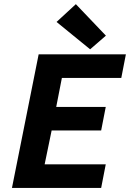

<svg xmlns="http://www.w3.org/2000/svg" viewBox="-20 -917 640 937"><path d="M38.4 0H473.7L496.1 -115.1H197.9L232 -280.3H473.7L496.1 -395.3H254.4L282 -536.6H571.9L594.3 -651.7H168.6L38.4 0ZM419.8 -676.4 496.8 -743 350.2 -896.7 256 -809.9 419.8 -676.4Z"/></svg>

Font: Source Code Variable
Style: Italic
Weight: 400
Italic angle: -11°
Monospace: yes
Designer: Paul D. Hunt, Teo Tuominen
Foundry: Adobe Systems Incorporated
Version: Version 1.005;PS 1.0;hotconv 16.6.54;makeotf.lib2.5.65590